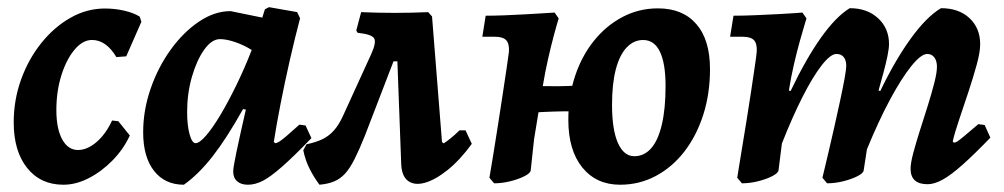

<svg xmlns="http://www.w3.org/2000/svg" viewBox="-20 -496 2761 528"><path d="M233 -386.1Q207.4 -386.1 184.9 -359.3Q162.4 -332.4 148.7 -288.6Q135 -244.9 135 -193.4Q135 -142.2 151 -112.8Q167.1 -83.5 194.5 -83.5Q220 -83.5 245.6 -105.5Q271.1 -127.5 288.2 -164.6L305.4 -162.7L337 -123.4Q319.4 -85.3 289.2 -54.6Q259.1 -24 223.9 -6Q188.8 12 154.4 12Q91.4 12 54.5 -34.3Q17.7 -80.6 17.7 -159.3Q17.7 -221 38 -277.4Q58.4 -333.8 93.8 -377.9Q129.2 -421.9 174 -447.2Q218.7 -472.6 268.5 -472.6Q296.3 -472.6 321.9 -466.6Q347.6 -460.7 364.3 -450.2L368.8 -436.1L327.2 -341.1L300.1 -339Q271.8 -386.1 233 -386.1Z M736.5 -102.3Q741 -102.3 747.5 -106.3Q754 -110.2 767.3 -121.4Q780.5 -132.6 803.3 -153.2L820.3 -150.9L836.4 -116.1Q787.5 -65.5 755.9 -37.8Q724.4 -10.1 703.2 1Q682 12 661.8 12Q642.9 12 632.1 2.5Q621.3 -7.1 621.3 -24.5Q621.3 -35.5 630.3 -78.3Q639.3 -121.2 656.1 -194.8L648.3 -195.9Q602.9 -114.9 564.5 -65.8Q526 -16.6 485.7 12Q433.4 12 403.5 -26.2Q373.7 -64.4 373.7 -132.4Q373.7 -193 394.3 -252.4Q414.9 -311.8 449.7 -359.8Q484.5 -407.9 527.3 -436.6Q570.1 -465.4 613.9 -465.4L701.3 -447.6L708.5 -470.4L719.8 -476.3L797.2 -462.7L805.2 -445.7Q790.6 -390.5 776.6 -328.8Q762.6 -267.2 751.4 -209.6Q740.1 -152 733 -105.9ZM517.9 -102.3Q528.7 -102.3 546.9 -123.4Q565.1 -144.6 586.8 -181Q608.4 -217.4 630.6 -263.1Q652.9 -308.8 672.2 -358.6Q650.6 -372.1 626.6 -380.3Q602.7 -388.4 585 -388.4Q562.3 -388.4 541.5 -359.3Q520.8 -330.1 507.7 -284.5Q494.6 -238.9 494.6 -188.1Q494.6 -151.3 501.3 -126.8Q508.1 -102.3 517.9 -102.3Z M858.6 12Q842.8 -9.1 831.2 -32.3Q819.5 -55.5 814 -82.9L822.9 -99.2Q849.3 -104.7 867.6 -113.7Q885.8 -122.7 899.3 -138.4Q912.8 -154 924.1 -179.2L1001.1 -347.8Q1015.7 -380.1 1008.6 -391Q1001.5 -401.8 963.5 -405.8L959.7 -412.1L973.2 -462.6Q1021.3 -460.6 1065.6 -460.6Q1109.9 -460.6 1157.4 -462.6L1067.2 -340.4L983.6 -123.2Q968.1 -84.4 955.2 -58.9Q942.4 -33.3 929.1 -18.7Q915.8 -4.2 899.1 2.8Q882.4 9.8 858.6 12ZM1083.2 -48.5 1072.8 -327.3H1030L1157.4 -462.6L1168.1 -450.8L1195.5 -105.3L1200.1 -101.7Q1206.5 -105.6 1218 -114.7Q1229.5 -123.8 1243.8 -137.6H1260.2L1277.5 -100.4Q1244.4 -55.1 1210.3 -28Q1176.2 -0.9 1147.7 6.8Q1119.2 14.5 1101.5 1Q1083.9 -12.4 1083.2 -48.5Z M1417.1 -184.2 1413 -191.9 1430.6 -260.5Q1475.1 -258.4 1519.5 -259Q1563.9 -259.5 1608.5 -264.1L1594.7 -188.9Q1561.2 -190.4 1531.8 -189.9Q1502.4 -189.4 1474.5 -188.1Q1446.7 -186.8 1417.1 -184.2ZM1448.7 -113.3 1439.5 -28Q1439.1 -20 1422.5 -11.6Q1406 -3.2 1383.1 2.5Q1360.3 8.1 1338.8 8.1L1325.9 -7.2Q1330.9 -35.8 1337.3 -75.7Q1343.7 -115.6 1350.5 -159.1Q1357.3 -202.5 1363.4 -243Q1369.5 -283.6 1373.9 -313.1Q1378.2 -342.6 1379.6 -353.6Q1380.9 -375.9 1372.1 -385.4Q1363.2 -394.9 1341.5 -394.9H1306.4L1315.6 -452.8Q1339.3 -452.8 1367.9 -453.9Q1396.5 -455.1 1424.1 -456.6Q1451.8 -458 1473.5 -459.5Q1495.2 -460.9 1505.1 -461.5L1516.4 -445.4Q1511.4 -429.5 1503.2 -399Q1495 -368.5 1487 -332.9Q1478.9 -297.2 1473.5 -264.1ZM1685.1 12Q1619.9 12 1581.4 -35.4Q1542.9 -82.9 1542.9 -166.4Q1542.9 -231.1 1561.4 -286.7Q1579.8 -342.2 1613.4 -383.9Q1647 -425.6 1692 -449.3Q1737.1 -473 1789.3 -473Q1857.6 -473 1895 -429.7Q1932.5 -386.5 1932.5 -306Q1932.5 -238.6 1914.1 -180.8Q1895.6 -122.9 1862.3 -79.6Q1829 -36.4 1783.7 -12.2Q1738.4 12 1685.1 12ZM1724.6 -66.4Q1751.3 -66.4 1770.6 -88.1Q1789.8 -109.8 1800 -153.2Q1810.3 -196.6 1810.3 -259.5Q1810.3 -321.6 1794.8 -353.8Q1779.4 -386 1748.6 -386Q1722.5 -386 1703 -365.1Q1683.5 -344.2 1673.3 -304.6Q1663.1 -265 1663.1 -207.9Q1663.1 -139.2 1679.3 -102.8Q1695.5 -66.4 1724.6 -66.4Z M2603 -103.7Q2607.1 -103.7 2612.4 -106.9Q2617.8 -110.2 2631.1 -121.4Q2644.3 -132.6 2670.4 -154.6L2687.8 -152.2L2703.5 -117.4Q2658.7 -71.1 2626.9 -42.8Q2595.1 -14.6 2572.3 -2Q2549.5 10.6 2530.9 10.6Q2484.1 10.6 2484.1 -31.9Q2484.1 -47.6 2491.5 -75.4Q2498.9 -103.2 2509.7 -137.1Q2520.6 -170.9 2531.3 -205Q2541.9 -239.1 2549.3 -267.8Q2556.6 -296.5 2556.6 -312.4Q2556.6 -328.6 2549.4 -338.1Q2542.2 -347.6 2529.9 -347.6Q2512.9 -347.6 2485.9 -314Q2458.8 -280.3 2427.2 -221.4Q2395.6 -162.4 2364 -85.3L2355.2 -28Q2354.7 -20 2338.2 -11.6Q2321.6 -3.2 2298.8 2.5Q2276 8.1 2254.5 8.1L2241.6 -7.2Q2241.6 -7.2 2246.4 -26.9Q2251.1 -46.6 2258.6 -78.4Q2266.1 -110.1 2274.4 -146.9Q2282.7 -183.8 2290.2 -218.6Q2297.7 -253.4 2302.5 -279.5Q2307.2 -305.7 2307.2 -314.7Q2307.2 -330.4 2300.2 -339Q2293.2 -347.6 2280 -347.6Q2264.1 -347.6 2239.7 -316.5Q2215.4 -285.4 2187.1 -229.8Q2158.8 -174.1 2130.2 -101.3L2121 -28Q2120.1 -20 2103.7 -11.6Q2087.4 -3.2 2064.6 2.5Q2041.8 8.1 2020.2 8.1L2007.4 -7.2Q2007.4 -7.2 2010.9 -29.2Q2014.5 -51.3 2020.3 -86.9Q2026 -122.5 2032.9 -163.9Q2039.7 -205.3 2045.5 -244.5Q2051.2 -283.8 2055.7 -313.3Q2060.1 -342.9 2061 -353.6Q2062.4 -375.9 2053.5 -385.4Q2044.6 -394.9 2023 -394.9H1987.8L1997.1 -452.8Q2024.6 -452.8 2057.1 -454.2Q2089.5 -455.7 2119.1 -457.1Q2148.6 -458.6 2167.6 -460Q2186.6 -461.5 2186.6 -461.5L2197.8 -445.4Q2197.8 -445.4 2192.7 -428.3Q2187.5 -411.2 2179.5 -382.8Q2171.6 -354.4 2163.3 -318.9Q2155.1 -283.4 2149.4 -247L2154.2 -245.8Q2196.2 -333.9 2237.5 -392.2Q2278.9 -450.5 2316.8 -473.5Q2365 -473.5 2394.9 -445.7Q2424.8 -418 2424.8 -374.6Q2424.8 -363.4 2420.6 -342.4Q2416.4 -321.5 2410.4 -299.6Q2404.4 -277.8 2400.2 -262.4Q2396 -247 2396 -247L2400.8 -245.8Q2442.2 -331.7 2485.2 -390.8Q2528.2 -450 2567.7 -473.5Q2616.8 -473.5 2646.1 -446.1Q2675.5 -418.7 2675.5 -374.2Q2675.5 -352.6 2665.8 -317.6Q2656.2 -282.7 2643.2 -243.4Q2630.2 -204.2 2618 -168.1Q2605.7 -132 2600 -107.2Z"/></svg>

Font: Alegreya
Style: Italic
Weight: 400
Italic angle: -7°
Designer: Juan Pablo del Peral
Foundry: Huerta Tipografica
Version: Version 2.009